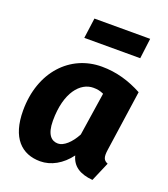

<svg xmlns="http://www.w3.org/2000/svg" viewBox="-142 -869 864 987"><g transform="rotate(20 289.5 -375.5)"><path d="M547 -490C478 -527 406 -549 325 -549C153 -549 21 -411 21 -199C21 -49 91 17 192 17C251 17 309 -15 352 -73C366 -19 407 9 478 15L523 -90C499 -100 493 -115 499 -157ZM247 -100C212 -100 183 -125 183 -202C183 -358 251 -432 321 -432C343 -432 358 -429 378 -420L342 -184C315 -133 278 -100 247 -100ZM509 -768H204L189 -657H495Z"/></g></svg>

Font: Fira Sans OT
Style: Bold Italic
Weight: 700
Italic angle: -8°
Designer: Carrois Corporate & Edenspiekermann
Foundry: Carrois Corporate GbR & Edenspiekermann AG
Version: Version 2.001